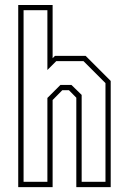

<svg xmlns="http://www.w3.org/2000/svg" viewBox="-20 -770 523 790"><path d="M55 0V-749.5H196.5V-530.5L206 -540H332.5L435.5 -437V0H294V-368L263.5 -399H236.5L196.5 -358.5V0ZM77 -22H175V-367L228.5 -420.5H274L316 -379.5V-22H414V-428L323.5 -518.5H211.5L175 -482V-728H77Z"/></svg>

Font: Tourney Condensed ExtraLight
Style: Regular
Weight: 200
Width: 3
Designer: Tyler Finck
Foundry: Etcetera Type Co
Version: Version 1.010; ttfautohint (v1.8.3)